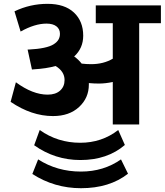

<svg xmlns="http://www.w3.org/2000/svg" viewBox="-20 -658 871 1015"><path d="M576.2 0V-224.6Q537.6 -216.3 502.4 -216.3Q478 -216.3 449.7 -218.8V-210.9Q449.7 -140.1 397.9 -92.3Q346.2 -44.4 260.3 -44.4Q147 -44.4 36.1 -119.6L64 -223.1Q152.8 -157.7 231.9 -157.7Q273.9 -157.7 297.6 -179Q321.3 -200.2 321.3 -234.9Q321.3 -280.3 273.9 -309.1Q225.1 -295.4 158.7 -291.5L148.9 -290.5L126 -396H131.3Q179.2 -398.4 212.6 -405.5Q246.1 -412.6 263.9 -424.1Q281.7 -435.5 289.3 -449Q296.9 -462.4 296.9 -479.5Q296.9 -504.4 278.3 -518.8Q259.8 -533.2 225.6 -533.2Q164.1 -533.2 88.9 -491.2L56.6 -598.1Q139.2 -637.7 231.4 -637.7Q321.8 -637.7 370.8 -591.8Q419.9 -545.9 419.9 -469.2Q419.9 -403.3 372.1 -359.4Q394.5 -343.8 411.6 -321.8Q436 -318.8 461.9 -318.8Q527.3 -318.8 576.2 -347.7V-535.2H486.3V-629.4H830.6V-535.2H715.8V0ZM605 29.3 640.1 108.4Q547.4 188 404.8 188Q270.5 188 160.6 109.9L189.9 29.3Q284.7 96.7 404.3 96.7Q518.1 96.7 605 29.3ZM619.6 184.6 656.7 260.3Q559.1 336.9 408.2 336.9Q267.6 336.9 150.9 261.7L181.6 184.6Q282.2 249 407.7 249Q527.8 249 619.6 184.6Z"/></svg>

Font: Khula Bold
Style: Regular
Weight: 700
Designer: Erin McLaughlin, Steve Matteson
Version: Version 1.000;PS 1.0;hotconv 1.0.72;makeotf.lib2.5.5900